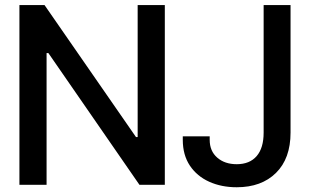

<svg xmlns="http://www.w3.org/2000/svg" viewBox="-20 -748 1254 777"><path d="M647 -727.5V0H544.4L175.8 -533.2H168.5V0H58.6V-727.5H160.2L530.3 -193.4H537.1V-727.5ZM938 9.8Q876 9.8 826.7 -12.5Q777.3 -34.7 748.5 -77.6Q719.7 -120.6 719.7 -182.1V-196.3H828.6V-182.1Q828.6 -136.7 859.1 -110.1Q889.6 -83.5 938 -83.5Q990.2 -83.5 1018.6 -116.2Q1046.9 -148.9 1046.9 -211.4V-727.5H1155.8V-211.4Q1155.8 -106.4 1096.9 -48.3Q1038.1 9.8 938 9.8Z"/></svg>

Font: Inter Tight Medium
Style: Regular
Weight: 500
Designer: Rasmus Andersson
Foundry: rsms
Version: Version 3.004; ttfautohint (v1.8.4.7-5d5b)